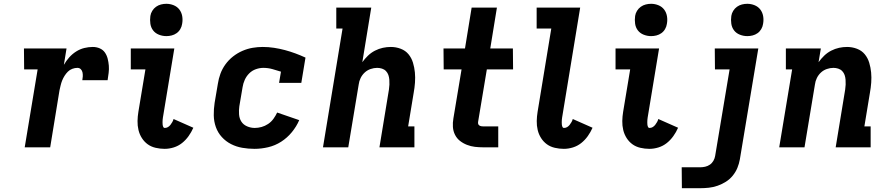

<svg xmlns="http://www.w3.org/2000/svg" viewBox="-20 -775 4690 1010"><path d="M110 0 178 -410H107L106 -520H330L316 -434Q328 -455 344 -473Q360 -491 380.5 -504Q401 -517 423.5 -522.5Q446 -528 468 -528Q488 -528 505 -520.5Q522 -513 532 -498.5Q542 -484 546.5 -466Q551 -448 552.5 -429.5Q554 -411 551.5 -391.5Q549 -372 546 -353H413Q415 -363 415.5 -373.5Q416 -384 414 -394Q412 -404 405 -411Q398 -418 387 -418Q374 -418 360.5 -413Q347 -408 337 -398Q327 -388 319.5 -376Q312 -364 307 -351.5Q302 -339 299 -326Q296 -313 293 -300L244 0Z M846 8Q822 8 798.5 2.5Q775 -3 757 -16Q739 -29 726.5 -48.5Q714 -68 708.5 -91Q703 -114 703.5 -138.5Q704 -163 708 -187L745 -410H668V-520H897L839 -169Q838 -163 837 -157Q836 -151 835.5 -144.5Q835 -138 835 -132Q835 -126 835.5 -120Q836 -114 838.5 -108Q841 -102 847 -102Q856 -102 863.5 -106.5Q871 -111 876.5 -118Q882 -125 886.5 -133Q891 -141 893 -149L997 -103Q987 -80 972 -59Q957 -38 937.5 -22.5Q918 -7 894 0.5Q870 8 846 8ZM855 -585Q835 -585 816 -592.5Q797 -600 785.5 -615Q774 -630 771 -650Q768 -670 771 -691Q773 -705 781 -718Q789 -731 801 -739.5Q813 -748 827 -751.5Q841 -755 855 -755Q875 -755 893.5 -747.5Q912 -740 923.5 -725Q935 -710 938.5 -690Q942 -670 938 -649Q936 -635 928.5 -622Q921 -609 909 -600.5Q897 -592 883 -588.5Q869 -585 855 -585Z M1319 8Q1286 8 1254.5 2.5Q1223 -3 1195.5 -17Q1168 -31 1147 -54Q1126 -77 1115.5 -106.5Q1105 -136 1104.5 -168.5Q1104 -201 1109 -234L1126 -334Q1130 -361 1139.5 -387Q1149 -413 1166 -436.5Q1183 -460 1206 -478Q1229 -496 1255.5 -507.5Q1282 -519 1309 -523.5Q1336 -528 1362 -528Q1392 -528 1421.5 -523.5Q1451 -519 1479 -511.5Q1507 -504 1534 -494Q1561 -484 1587 -472L1565 -339H1448L1458 -398Q1436 -405 1413 -411.5Q1390 -418 1365 -418Q1346 -418 1326 -411Q1306 -404 1291 -389Q1276 -374 1267.5 -355Q1259 -336 1256 -316L1239 -216Q1236 -195 1237.5 -173.5Q1239 -152 1249.5 -135.5Q1260 -119 1279.5 -110.5Q1299 -102 1320 -102Q1338 -102 1356 -107Q1374 -112 1390.5 -123Q1407 -134 1418.5 -150Q1430 -166 1438 -183L1554 -143Q1540 -110 1515.5 -80Q1491 -50 1459 -29.5Q1427 -9 1390.5 -0.5Q1354 8 1319 8Z M1679 0 1782 -625H1749V-735H1933L1886 -448Q1899 -466 1915.5 -482Q1932 -498 1952.5 -508.5Q1973 -519 1994 -523.5Q2015 -528 2036 -528Q2063 -528 2088 -518.5Q2113 -509 2129 -489.5Q2145 -470 2152.5 -445Q2160 -420 2162.5 -394Q2165 -368 2163 -340.5Q2161 -313 2156 -286L2127 -110H2160V0H1976L2026 -304Q2028 -317 2028.5 -330Q2029 -343 2028 -356Q2027 -369 2023 -380.5Q2019 -392 2010.5 -401Q2002 -410 1989.5 -414Q1977 -418 1964 -418Q1947 -418 1929.5 -412Q1912 -406 1898.5 -393.5Q1885 -381 1877 -364.5Q1869 -348 1867 -331L1812 0Z M2523 0Q2500 0 2478.5 -2.5Q2457 -5 2436.5 -13Q2416 -21 2399.5 -34Q2383 -47 2373.5 -66Q2364 -85 2362.5 -107Q2361 -129 2365 -152L2408 -410H2314L2313 -520H2426L2461 -735H2594L2559 -520H2678L2679 -410H2541L2495 -134Q2494 -128 2495.5 -123Q2497 -118 2501.5 -115Q2506 -112 2511.5 -111Q2517 -110 2523 -110H2601V0Z M2946 8Q2922 8 2898.5 2.5Q2875 -3 2857 -16Q2839 -29 2826.5 -48.5Q2814 -68 2808.5 -91Q2803 -114 2803.5 -138.5Q2804 -163 2808 -187L2880 -625H2803V-735H3032L2939 -169Q2938 -163 2937 -157Q2936 -151 2935.5 -144.5Q2935 -138 2935 -132Q2935 -126 2935.5 -120Q2936 -114 2938.5 -108Q2941 -102 2947 -102Q2956 -102 2963.5 -106.5Q2971 -111 2976.5 -118Q2982 -125 2986.5 -133Q2991 -141 2993 -149L3097 -103Q3087 -80 3072 -59Q3057 -38 3037.5 -22.5Q3018 -7 2994 0.5Q2970 8 2946 8Z M3396 8Q3372 8 3348.5 2.5Q3325 -3 3307 -16Q3289 -29 3276.5 -48.5Q3264 -68 3258.5 -91Q3253 -114 3253.5 -138.5Q3254 -163 3258 -187L3295 -410H3218V-520H3447L3389 -169Q3388 -163 3387 -157Q3386 -151 3385.5 -144.5Q3385 -138 3385 -132Q3385 -126 3385.5 -120Q3386 -114 3388.5 -108Q3391 -102 3397 -102Q3406 -102 3413.5 -106.5Q3421 -111 3426.5 -118Q3432 -125 3436.5 -133Q3441 -141 3443 -149L3547 -103Q3537 -80 3522 -59Q3507 -38 3487.5 -22.5Q3468 -7 3444 0.5Q3420 8 3396 8ZM3405 -585Q3385 -585 3366 -592.5Q3347 -600 3335.5 -615Q3324 -630 3321 -650Q3318 -670 3321 -691Q3323 -705 3331 -718Q3339 -731 3351 -739.5Q3363 -748 3377 -751.5Q3391 -755 3405 -755Q3425 -755 3443.5 -747.5Q3462 -740 3473.5 -725Q3485 -710 3488.5 -690Q3492 -670 3488 -649Q3486 -635 3478.5 -622Q3471 -609 3459 -600.5Q3447 -592 3433 -588.5Q3419 -585 3405 -585Z M3567 215 3566 105H3663Q3676 105 3689.5 102Q3703 99 3714.5 91Q3726 83 3733 70.5Q3740 58 3742 45L3818 -410H3741L3740 -520H3969L3872 63Q3868 86 3859 108Q3850 130 3834.5 149Q3819 168 3798.5 181Q3778 194 3755 202Q3732 210 3709 212.5Q3686 215 3664 215ZM3911 -585Q3891 -585 3872 -592.5Q3853 -600 3841.5 -615Q3830 -630 3827 -650Q3824 -670 3827 -691Q3829 -705 3837 -718Q3845 -731 3857 -739.5Q3869 -748 3883 -751.5Q3897 -755 3911 -755Q3931 -755 3949.5 -747.5Q3968 -740 3979.5 -725Q3991 -710 3994.5 -690Q3998 -670 3994 -649Q3992 -635 3984.5 -622Q3977 -609 3965 -600.5Q3953 -592 3939 -588.5Q3925 -585 3911 -585Z M4079 0 4147 -410H4114V-520H4298L4286 -448Q4299 -466 4315.5 -482Q4332 -498 4352.5 -508.5Q4373 -519 4394 -523.5Q4415 -528 4436 -528Q4463 -528 4488 -518.5Q4513 -509 4529 -489.5Q4545 -470 4552.5 -445Q4560 -420 4562.5 -394Q4565 -368 4563 -340.5Q4561 -313 4556 -286L4527 -110H4560V0H4376L4426 -304Q4428 -317 4428.5 -330Q4429 -343 4428 -356Q4427 -369 4423 -380.5Q4419 -392 4410.5 -401Q4402 -410 4389.5 -414Q4377 -418 4364 -418Q4347 -418 4329.5 -412Q4312 -406 4298.5 -393.5Q4285 -381 4277 -364.5Q4269 -348 4267 -331L4212 0Z"/></svg>

Font: Iosevka Etoile Extrabold
Style: Italic
Weight: 800
Italic angle: -9°
Designer: Belleve Invis
Foundry: Belleve Invis
Version: Version 22.1.2; ttfautohint (v1.8.4)